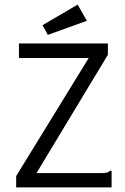

<svg xmlns="http://www.w3.org/2000/svg" viewBox="-20 -811 540 831"><path d="M50 -49 364 -560H62V-623H447V-574L138 -62H419Q436 -62 443 -64Q450 -66 456 -72H463V0H50ZM187 -660 164 -702 316 -791 356 -721Z"/></svg>

Font: Ligconsolata
Style: Regular
Weight: 400
Monospace: yes
Designer: Raph Levien, Cyreal, Brenton Simpson
Foundry: Raph Levien, Cyreal, Google
Version: Version 3.001; ttfautohint (v1.8.2.53-6de2)